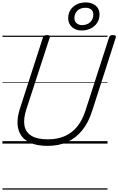

<svg xmlns="http://www.w3.org/2000/svg" viewBox="-20 -1183 975 1582"><path d="M373 19Q291 19 236.5 -3.5Q182 -26 154.5 -66.5Q127 -107 124.5 -162.5Q122 -218 143 -284L334 -875Q337 -885 344 -889.5Q351 -894 367 -894Q381 -894 387.5 -889.5Q394 -885 390 -874L196 -279Q172 -204 181.5 -149Q191 -94 238.5 -64.5Q286 -35 375 -35Q454 -35 514 -61.5Q574 -88 616.5 -140.5Q659 -193 684 -271L879 -875Q882 -885 888.5 -889.5Q895 -894 911 -894Q940 -894 934 -874L739 -268Q709 -173 657.5 -109.5Q606 -46 535 -13.5Q464 19 373 19ZM652 -932Q622 -932 597 -944Q572 -956 557 -979Q542 -1002 542 -1034Q542 -1071 560 -1100Q578 -1129 610.5 -1146Q643 -1163 687 -1163Q718 -1163 744 -1151.5Q770 -1140 785 -1118Q800 -1096 800 -1063Q800 -1026 781.5 -996.5Q763 -967 730 -949.5Q697 -932 652 -932ZM654 -976Q699 -976 724 -1001Q749 -1026 749 -1063Q749 -1092 730.5 -1105.5Q712 -1119 686 -1119Q641 -1119 617 -1094.5Q593 -1070 593 -1035Q593 -1006 612 -991Q631 -976 654 -976ZM0 369H866V379H0ZM0 -20H866V0H0ZM0 -505H866V-500H0ZM0 -889H866V-879H0Z"/></svg>

Font: Playwrite HR Guides
Style: Regular
Weight: 400
Designer: Veronika Burian, José Scaglione
Foundry: TypeTogether
Version: Version 1.003